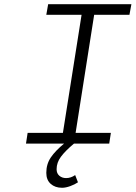

<svg xmlns="http://www.w3.org/2000/svg" viewBox="-20 -680 642 909"><path d="M273.9 209Q240.7 209 220 190.4Q199.2 171.9 199.2 138.2Q199.2 96.7 220.9 64.9Q242.7 33.2 283.2 0H103L110.8 -50.8H277.8L366.2 -609.9H199.2L208 -660.2H602.1L592.8 -609.9H425.8L337.9 -50.8H504.9L497.1 0H330.1Q288.6 34.7 268.3 62.3Q248 89.8 248 121.1Q248 141.1 261 152.1Q273.9 163.1 293 163.1Q315.4 163.1 335.9 148.9L349.1 183.1Q334 193.4 312.5 201.2Q291 209 273.9 209Z"/></svg>

Font: Office Code Pro Light Italic
Style: Regular
Weight: 300
Italic angle: -9°
Designer: Nathan Rutzky & Paul D. Hunt
Foundry: Adobe Systems Incorporated
Version: Version 1.004;PS 001.004;hotconv 1.0.70;makeotf.lib2.5.58329